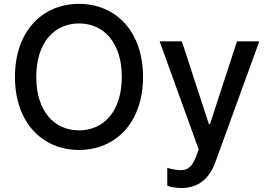

<svg xmlns="http://www.w3.org/2000/svg" viewBox="-20 -757 1375 982"><path d="M711.6 -363.6C711.6 -596.2 572.4 -737.2 384.2 -737.2C195.3 -737.2 56.5 -596.2 56.5 -363.6C56.5 -131.4 195.3 9.9 384.2 9.9C572.4 9.9 711.6 -131 711.6 -363.6ZM165.5 -363.6C165.5 -540.8 258.9 -637.1 384.2 -637.1C509.2 -637.1 603 -540.8 603 -363.6C603 -186.4 509.2 -90.2 384.2 -90.2C258.9 -90.2 165.5 -186.4 165.5 -363.6ZM796.5 -545.5 996.1 7.1 983 43.3C963.4 95.5 939.6 112.9 906.2 113.3C892.8 113.6 862.2 110.1 835.6 101.6V192.8C848.4 198.5 874.6 204.5 906.6 204.5C994.3 204.5 1049.7 158.7 1081.3 72.8L1306.1 -545.5H1192.1L1054 -122.2H1048.3L910.2 -545.5Z"/></svg>

Font: Margiela Sans Medium
Style: Regular
Weight: 500
Designer: Stefan Endress, Andreas Faust
Version: Version 1.100;FEAKit 1.0